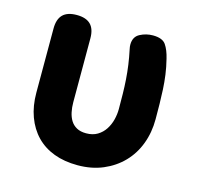

<svg xmlns="http://www.w3.org/2000/svg" viewBox="-88 -652 776 755"><g transform="rotate(15 300.0 -275.0)"><path d="M60 -485Q60 -523 78.5 -541.5Q97 -560 135 -560Q173 -560 191.5 -541.5Q210 -523 210 -485V-225Q210 -204 214 -185Q218 -166 227 -151.5Q236 -137 251.5 -128.5Q267 -120 290 -120Q317 -120 336 -131.5Q355 -143 367 -161.5Q379 -180 384.5 -202Q390 -224 390 -245Q390 -278 389.5 -307.5Q389 -337 387 -365.5Q385 -394 381 -423Q377 -452 370 -485Q369 -490 368.5 -493.5Q368 -497 368 -502Q368 -534 392.5 -547Q417 -560 445 -560Q484 -560 498 -539.5Q512 -519 520 -485Q528 -453 532 -423.5Q536 -394 537.5 -365Q539 -336 539.5 -306.5Q540 -277 540 -244Q540 -190 522.5 -143.5Q505 -97 472 -63Q439 -29 393 -9.5Q347 10 290 10Q236 10 193.5 -6Q151 -22 121.5 -52.5Q92 -83 76 -126.5Q60 -170 60 -224Z"/></g></svg>

Font: Maple Mono ExtraBold
Style: Regular
Weight: 800
Monospace: yes
Designer: subframe7536
Version: Version 7.000